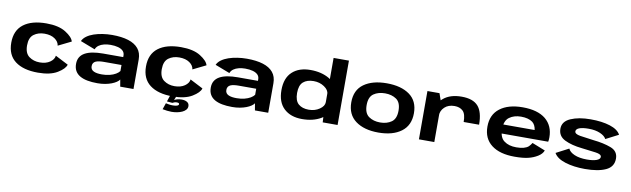

<svg xmlns="http://www.w3.org/2000/svg" viewBox="-51 -1450 7580 2306"><g transform="rotate(10 3739.0 -297.0)"><path d="M405 6Q555.5 6 641.8 -46.5Q728 -99 742 -150.5L583.5 -232Q578 -186 529.5 -152.5Q481 -119 405 -119Q330 -119 275.5 -158.8Q221 -198.5 221 -294Q221 -390 274.8 -429.5Q328.5 -469 405 -469Q482 -469 530 -435.8Q578 -402.5 583.5 -354.5L742 -432.5Q728 -486 641.8 -540.2Q555.5 -594.5 405 -594.5Q226.5 -594.5 127.5 -519Q28.5 -443.5 28.5 -294Q28.5 -144 127.5 -69Q226.5 6 405 6Z M1130.5 7Q1181 7 1224.5 -1Q1268 -9 1302.2 -22.2Q1336.5 -35.5 1360 -51.5Q1383.5 -67.5 1394.5 -84.5L1409 0H1571V-360.5Q1571 -440.5 1528.5 -492.2Q1486 -544 1405 -569.5Q1324 -595 1207 -595Q1148 -595 1091 -586.2Q1034 -577.5 985 -560.8Q936 -544 900.2 -518Q864.5 -492 849 -457.5L1028.5 -388.5Q1039.5 -418 1066 -437Q1092.5 -456 1129.5 -465.2Q1166.5 -474.5 1208 -474.5Q1262 -474.5 1301 -463.5Q1340 -452.5 1361.5 -430.8Q1383 -409 1383 -375V-356H1138Q1067 -356 1011.5 -345.8Q956 -335.5 917.5 -314.2Q879 -293 859 -259.2Q839 -225.5 839 -178Q839 -128 859 -92.8Q879 -57.5 917.2 -35.5Q955.5 -13.5 1009.2 -3.2Q1063 7 1130.5 7ZM1166 -106.5Q1136 -106.5 1110.8 -110.2Q1085.5 -114 1066.8 -122.8Q1048 -131.5 1038 -146Q1028 -160.5 1028 -183.5Q1028 -206 1037.8 -221Q1047.5 -236 1065.5 -244Q1083.5 -252 1108.8 -255.5Q1134 -259 1165 -259H1379V-185.5Q1365 -165 1334 -146.5Q1303 -128 1259.8 -117.2Q1216.5 -106.5 1166 -106.5Z M2048 6Q2198.5 6 2284.8 -46.5Q2371 -99 2385 -150.5L2226.5 -232Q2221 -186 2172.5 -152.5Q2124 -119 2048 -119Q1973 -119 1918.5 -158.8Q1864 -198.5 1864 -294Q1864 -390 1917.8 -429.5Q1971.5 -469 2048 -469Q2125 -469 2173 -435.8Q2221 -402.5 2226.5 -354.5L2385 -432.5Q2371 -486 2284.8 -540.2Q2198.5 -594.5 2048 -594.5Q1869.5 -594.5 1770.5 -519Q1671.5 -443.5 1671.5 -294Q1671.5 -144 1770.5 -69Q1869.5 6 2048 6ZM2067.5 190.5Q2101.5 190.5 2135.2 184Q2169 177.5 2196.5 164.8Q2224 152 2240.2 133Q2256.5 114 2256.5 89.5Q2256.5 56.5 2230.5 40.2Q2204.5 24 2163 24Q2132.5 24 2105.2 32.2Q2078 40.5 2064 53L2059 83Q2067.5 77.5 2082 72.8Q2096.5 68 2110 68Q2126.5 68 2134 71.8Q2141.5 75.5 2141.5 85Q2141.5 97.5 2123.2 104.8Q2105 112 2069.5 112Q2044.5 112 2022.8 108.5Q2001 105 1984 101L1957.5 178Q1985.5 183.5 2013.5 187Q2041.5 190.5 2067.5 190.5ZM2059 83 2092 0H2018L1992.5 77Z M2773.5 7Q2824 7 2867.5 -1Q2911 -9 2945.2 -22.2Q2979.5 -35.5 3003 -51.5Q3026.5 -67.5 3037.5 -84.5L3052 0H3214V-360.5Q3214 -440.5 3171.5 -492.2Q3129 -544 3048 -569.5Q2967 -595 2850 -595Q2791 -595 2734 -586.2Q2677 -577.5 2628 -560.8Q2579 -544 2543.2 -518Q2507.5 -492 2492 -457.5L2671.5 -388.5Q2682.5 -418 2709 -437Q2735.5 -456 2772.5 -465.2Q2809.5 -474.5 2851 -474.5Q2905 -474.5 2944 -463.5Q2983 -452.5 3004.5 -430.8Q3026 -409 3026 -375V-356H2781Q2710 -356 2654.5 -345.8Q2599 -335.5 2560.5 -314.2Q2522 -293 2502 -259.2Q2482 -225.5 2482 -178Q2482 -128 2502 -92.8Q2522 -57.5 2560.2 -35.5Q2598.5 -13.5 2652.2 -3.2Q2706 7 2773.5 7ZM2809 -106.5Q2779 -106.5 2753.8 -110.2Q2728.5 -114 2709.8 -122.8Q2691 -131.5 2681 -146Q2671 -160.5 2671 -183.5Q2671 -206 2680.8 -221Q2690.5 -236 2708.5 -244Q2726.5 -252 2751.8 -255.5Q2777 -259 2808 -259H3022V-185.5Q3008 -165 2977 -146.5Q2946 -128 2902.8 -117.2Q2859.5 -106.5 2809 -106.5Z M3878.5 0H4060V-785H3873V-97.5ZM3626 4Q3761.5 4 3857.2 -52.5Q3953 -109 3953 -158.5L3873 -245Q3873 -197.5 3817 -159Q3761 -120.5 3686.5 -120.5Q3606.5 -120.5 3560.2 -160.5Q3514 -200.5 3514 -295Q3514 -389.5 3560.2 -429.5Q3606.5 -469.5 3686.5 -469.5Q3761 -469.5 3817 -431.2Q3873 -393 3873 -346L3953 -431.5Q3953 -481 3857.2 -537.8Q3761.5 -594.5 3626 -594.5Q3486.5 -594.5 3404.8 -519Q3323 -443.5 3323 -296Q3323 -149 3404.8 -72.5Q3486.5 4 3626 4Z M4556.5 4.5Q4731.5 4.5 4835 -72.2Q4938.5 -149 4938.5 -298Q4938.5 -447 4835 -521.5Q4731.5 -596 4556.5 -596Q4382 -596 4278.2 -521.5Q4174.5 -447 4174.5 -298Q4174.5 -149 4278.2 -72.2Q4382 4.5 4556.5 4.5ZM4556.5 -118.5Q4474.5 -118.5 4418.2 -158Q4362 -197.5 4362 -296.5Q4362 -396 4418.2 -434.8Q4474.5 -473.5 4556.5 -473.5Q4639 -473.5 4695 -434.8Q4751 -396 4751 -296.5Q4751 -197.5 4695 -158Q4639 -118.5 4556.5 -118.5Z M5545 -298.5H5733Q5733 -454.5 5670.5 -524.2Q5608 -594 5470 -594Q5330.5 -594 5248.8 -525.5Q5167 -457 5167 -377L5238.5 -323.5Q5238.5 -382.5 5284 -425.5Q5329.5 -468.5 5404.5 -468.5Q5469 -468.5 5507 -432.5Q5545 -396.5 5545 -298.5ZM5052 0H5239.5V-472.5L5199 -589H5052Z M6219 6V-108.5Q6127.5 -108.5 6071.5 -150.5Q6014 -191 6014 -293.5Q6014 -398 6071.5 -439.5Q6128.5 -481.5 6214.5 -481.5Q6302.5 -481.5 6354.5 -444.5Q6392.5 -414.5 6401.5 -351.5H5997V-241.5H6586Q6591 -265 6591 -294.5Q6591 -435.5 6494.5 -516Q6397 -595.5 6214 -595.5Q6039 -595.5 5937.5 -518Q5835.5 -440.5 5835.5 -294Q5835.5 -148.5 5937 -71Q6037 6 6219 6ZM6219 -108.5V6Q6321 6 6384 -9.5Q6447 -24.5 6497.5 -56Q6548 -87 6564 -130.5L6403.5 -194Q6387.5 -167.5 6367 -147.5Q6345 -128.5 6308.5 -118.5Q6273 -108.5 6219 -108.5Z M7075 4.5Q7236 4.5 7329.5 -38.8Q7423 -82 7423 -182Q7423 -273.5 7333.5 -307.5Q7244 -341.5 7116.5 -354.5Q7021 -366 6953.2 -377.2Q6885.5 -388.5 6885.5 -421Q6885.5 -448.5 6924 -464Q6962.5 -479.5 7039.5 -479.5Q7121.5 -479.5 7179.8 -453.8Q7238 -428 7255 -392L7409.5 -471.5Q7377 -532.5 7279.2 -563.8Q7181.5 -595 7042.5 -595Q6898 -595 6800.5 -552.5Q6703 -510 6703 -421.5Q6703 -330.5 6786.8 -289.5Q6870.5 -248.5 6997.5 -235Q7096.5 -223 7168.2 -213.8Q7240 -204.5 7240 -171Q7240 -143 7196.8 -127.2Q7153.5 -111.5 7079.5 -111.5Q6988.5 -111.5 6928 -137.5Q6867.5 -163.5 6850.5 -204.5L6696 -124Q6731.5 -60.5 6835.5 -28Q6939.5 4.5 7075 4.5Z"/></g></svg>

Font: Anybody Expanded
Style: Bold
Weight: 700
Width: 7
Designer: Tyler Finck
Foundry: Etcetera Type Company
Version: Version 1.113;gftools[0.9.25]